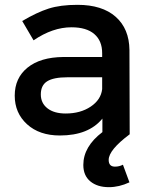

<svg xmlns="http://www.w3.org/2000/svg" viewBox="-20 -556 626 795"><path d="M456 134Q474 134 489 126L516 199Q473 219 431 219Q383 219 354 195Q325 171 325 127Q325 51 404 -9V-65Q347 5 228 5Q143 5 92 -41.5Q41 -88 41 -160Q41 -233 94 -276Q147 -319 242 -320H403V-336Q403 -387 370.5 -415Q338 -443 276 -443Q198 -443 119 -389L72 -469Q133 -505 181.5 -520.5Q230 -536 301 -536Q403 -536 459 -486.5Q515 -437 516 -349L517 0Q430 65 430 106Q430 134 456 134ZM252 -86Q313 -86 355.5 -114.5Q398 -143 403 -187V-236H259Q202 -236 175.5 -219.5Q149 -203 149 -165Q149 -129 176.5 -107.5Q204 -86 252 -86Z"/></svg>

Font: Montserrat-Arabic
Style: Regular
Weight: 400
Designer: Mohamed Gaber
Foundry: Kief Type Foundry
Version: Version 5.008;PS 005.008;hotconv 1.0.88;makeotf.lib2.5.64775